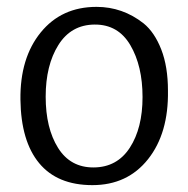

<svg xmlns="http://www.w3.org/2000/svg" viewBox="-20 -524 548 559"><path d="M255.5 -452.5Q187 -452 150 -393Q113 -334 113 -242.5Q113 -151 149 -93.5Q185 -36 253 -36.5Q321 -37 358 -94Q395 -151 395 -241.5Q395 -332 359.5 -392.5Q324 -453 255.5 -452.5ZM261 -504Q337 -504 398 -456Q430 -430 449.5 -380Q469 -330 469 -260Q471 -136 411 -60.5Q351 15 249 15Q147 15 94 -49Q41 -113 39.5 -234Q38 -355 98.5 -429.5Q159 -504 261 -504Z"/></svg>

Font: Karma
Style: Regular
Weight: 400
Designer: Joana Correia
Foundry: Indian Type Foundry
Version: Version 1.202;PS 1.0;hotconv 1.0.78;makeotf.lib2.5.61930; tt